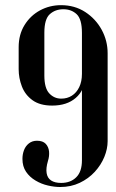

<svg xmlns="http://www.w3.org/2000/svg" viewBox="-20 -725 453 751"><path d="M401 -494.8H300.5V-98Q300.5 -53.5 278.1 -31.5Q255.8 -9.5 219.2 -9.5Q194.5 -9.5 180 -19Q165.5 -28.5 162.4 -47.8Q159.2 -67 167.5 -95.2Q173.5 -113.8 171.9 -132Q170.2 -150.2 158.9 -162.4Q147.5 -174.5 124.8 -174.5Q106 -174.5 93 -164.1Q80 -153.8 73.9 -137.8Q67.8 -121.8 67.8 -103.5Q67.8 -73.8 82 -53Q96.2 -32.2 119 -18.8Q141.8 -5.2 167.5 0.6Q193.2 6.5 215.2 6.5Q257.5 6.5 291.9 -9.9Q326.2 -26.2 350.8 -53Q375.2 -79.8 388.1 -111.2Q401 -142.8 401 -172.8ZM218.8 -704.8Q174.2 -704.8 136.5 -684.4Q98.8 -664 75.9 -626.9Q53 -589.8 53 -540.2V-454.2Q53 -419.8 65.6 -386.9Q78.2 -354 107.2 -333Q136.2 -312 184 -312Q241.5 -312 276 -341.8Q310.5 -371.5 310.5 -416.8V-436.2L300.5 -443.8V-436.2Q300.5 -406.2 289.9 -384.2Q279.2 -362.2 261.2 -350.8Q243.2 -339.2 219.5 -339.2Q191.8 -339.2 172.6 -359.9Q153.5 -380.5 153.5 -429.5V-597.2Q153.5 -650.5 174.9 -669.6Q196.2 -688.8 228 -688.8Q259.2 -688.8 279.9 -669.4Q300.5 -650 300.5 -596.2V-464.5H401V-516.8Q401 -565.5 377.8 -608.4Q354.5 -651.2 313.4 -678Q272.2 -704.8 218.8 -704.8Z"/></svg>

Font: Emberly Black
Style: Regular
Weight: 900
Designer: Rajesh Rajput
Foundry: Rajesh Rajput
Version: Version 1.000